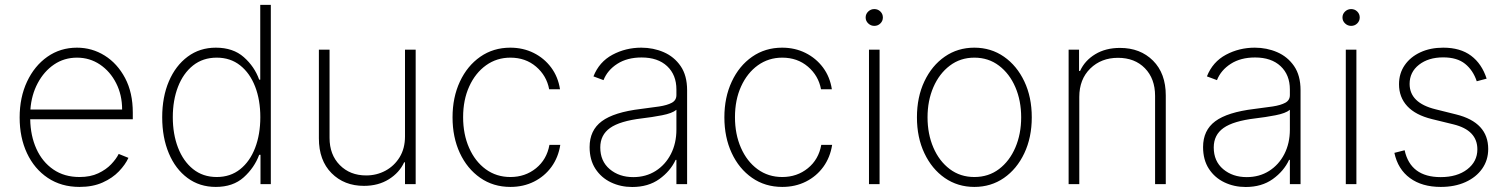

<svg xmlns="http://www.w3.org/2000/svg" viewBox="-20 -747 6118 779"><path d="M302.6 11.4Q228.7 11.4 174 -25.2Q119.3 -61.8 89.5 -125.4Q59.7 -188.9 59.7 -270.2Q59.7 -351.9 89.7 -415.8Q119.7 -479.8 172.2 -516.7Q224.8 -553.6 292.3 -553.6Q353.3 -553.6 404.8 -521.5Q456.3 -489.3 487.6 -430.2Q518.8 -371.1 518.8 -290.1V-263.1H102.6Q103.7 -196 127.7 -143.1Q151.6 -90.2 196.2 -59.5Q240.8 -28.8 302.6 -28.8Q346.9 -28.8 378.7 -43.9Q410.5 -58.9 431.1 -80.6Q451.7 -102.3 461.6 -122.5L501.1 -106.5Q488.6 -79.2 462.5 -51.8Q436.4 -24.5 396.5 -6.6Q356.5 11.4 302.6 11.4ZM103.3 -302.6H475.5Q475.5 -361.9 451.3 -409.4Q427.2 -457 385.7 -485.1Q344.1 -513.1 292.3 -513.1Q240.4 -513.1 199.4 -485.3Q158.4 -457.4 133 -409.6Q107.6 -361.9 103.3 -302.6Z M855.5 11.4Q789.8 11.4 740.8 -24.9Q691.8 -61.1 665 -125Q638.1 -188.9 638.1 -271.3Q638.1 -353.7 665.3 -417.3Q692.5 -480.8 741.5 -517.2Q790.5 -553.6 855.8 -553.6Q925.8 -553.6 969.3 -515.1Q1012.8 -476.6 1031.6 -423.7H1035.9V-727.3H1078.8V0H1036.9V-119H1031.6Q1012.1 -66.4 968.8 -27.5Q925.4 11.4 855.5 11.4ZM859.4 -28.8Q914.8 -28.8 954.4 -60.4Q994 -92 1015.1 -147Q1036.2 -202.1 1036.2 -271.7Q1036.2 -341.3 1015.1 -395.8Q994 -450.3 954.4 -481.7Q914.8 -513.1 859.4 -513.1Q803.3 -513.1 763.3 -481.4Q723.4 -449.6 702.2 -394.9Q681.1 -340.2 681.1 -271.7Q681.1 -203.1 702.2 -148.1Q723.4 -93 763.3 -60.9Q803.3 -28.8 859.4 -28.8Z M1623.2 -193.5V-545.5H1666.5V0H1623.2V-88.4H1619.7Q1600.5 -46.5 1557.7 -19.7Q1514.9 7.1 1456.7 7.1Q1376.4 7.1 1325.1 -44.6Q1273.8 -96.2 1273.8 -185.7V-545.5H1317.1V-187.5Q1317.1 -119.3 1358.7 -77.2Q1400.2 -35.2 1465.6 -35.2Q1508.2 -35.2 1544 -54.5Q1579.9 -73.9 1601.6 -109.4Q1623.2 -144.9 1623.2 -193.5Z M2050.8 11.4Q1981.2 11.4 1928.3 -25.6Q1875.4 -62.5 1845.7 -126.2Q1816.1 -190 1816.1 -271Q1816.1 -351.9 1845.9 -415.8Q1875.7 -479.8 1928.6 -516.7Q1981.5 -553.6 2050.4 -553.6Q2102.3 -553.6 2145.1 -532.3Q2187.9 -511 2216.1 -473.2Q2244.3 -435.4 2252.1 -384.9H2208.1Q2197.8 -440 2155 -476.6Q2112.2 -513.1 2050.8 -513.1Q1995.4 -513.1 1952.1 -482.1Q1908.7 -451 1883.9 -396.5Q1859 -342 1859 -271.7Q1859 -202.4 1883.2 -147.4Q1907.3 -92.3 1950.6 -60.5Q1994 -28.8 2050.8 -28.8Q2110.8 -28.8 2154.7 -64.3Q2198.5 -99.8 2209.2 -159.1H2253.2Q2245.4 -108.7 2217.7 -70.3Q2190 -32 2147 -10.3Q2104 11.4 2050.8 11.4Z M2545.1 11.7Q2498.2 11.7 2458.8 -7.1Q2419.4 -25.9 2395.8 -62.1Q2372.2 -98.4 2372.2 -150.2Q2372.2 -218.4 2421.7 -255.1Q2471.2 -291.9 2580.3 -305Q2621.8 -310 2654.5 -315Q2687.1 -320 2705.8 -330.1Q2724.4 -340.2 2724.4 -361.2V-383.9Q2724.4 -443.2 2686.8 -478.5Q2649.1 -513.8 2583.1 -513.8Q2524.9 -513.8 2484.7 -488.1Q2444.6 -462.4 2428.6 -421.9L2387.8 -437.1Q2411.2 -496.1 2465 -524.9Q2518.8 -553.6 2582 -553.6Q2630.7 -553.6 2672.9 -535.3Q2715.2 -517 2741.5 -478.9Q2767.8 -440.7 2767.8 -381V0H2724.4V-98.4H2721.2Q2699.9 -52.6 2655 -20.4Q2610.1 11.7 2545.1 11.7ZM2549.4 -28.4Q2600.5 -28.4 2640.1 -53.4Q2679.7 -78.5 2702.1 -122.2Q2724.4 -165.8 2724.4 -221.2V-301.5Q2707.4 -287.3 2666 -279.3Q2624.6 -271.3 2584.5 -266.7Q2495 -256 2455.3 -227.8Q2415.5 -199.6 2415.5 -148.8Q2415.5 -93 2453.8 -60.7Q2492.2 -28.4 2549.4 -28.4Z M3153.8 11.4Q3084.2 11.4 3031.2 -25.6Q2978.3 -62.5 2948.7 -126.2Q2919 -190 2919 -271Q2919 -351.9 2948.9 -415.8Q2978.7 -479.8 3031.6 -516.7Q3084.5 -553.6 3153.4 -553.6Q3205.3 -553.6 3248 -532.3Q3290.8 -511 3319.1 -473.2Q3347.3 -435.4 3355.1 -384.9H3311.1Q3300.8 -440 3258 -476.6Q3215.2 -513.1 3153.8 -513.1Q3098.4 -513.1 3055 -482.1Q3011.7 -451 2986.9 -396.5Q2962 -342 2962 -271.7Q2962 -202.4 2986.2 -147.4Q3010.3 -92.3 3053.6 -60.5Q3096.9 -28.8 3153.8 -28.8Q3213.8 -28.8 3257.6 -64.3Q3301.5 -99.8 3312.1 -159.1H3356.2Q3348.4 -108.7 3320.7 -70.3Q3293 -32 3250 -10.3Q3207 11.4 3153.8 11.4Z M3505.7 0V-545.5H3548.7V0ZM3527.3 -642Q3513.1 -642 3502.7 -652Q3492.2 -661.9 3492.2 -676.1Q3492.2 -690.3 3502.7 -700.3Q3513.1 -710.2 3527.3 -710.2Q3541.9 -710.2 3552 -700.3Q3562.1 -690.3 3562.1 -676.1Q3562.1 -661.9 3552 -652Q3541.9 -642 3527.3 -642Z M3933.2 11.4Q3865.8 11.4 3813.2 -25Q3760.7 -61.4 3730.5 -125.4Q3700.3 -189.3 3700.3 -271Q3700.3 -353 3730.5 -416.9Q3760.7 -480.8 3813.2 -517.2Q3865.8 -553.6 3933.2 -553.6Q4000.7 -553.6 4053.3 -517Q4105.8 -480.5 4136 -416.7Q4166.2 -353 4166.2 -271Q4166.2 -189.3 4136 -125.4Q4105.8 -61.4 4053.3 -25Q4000.7 11.4 3933.2 11.4ZM3933.2 -28.8Q3990.8 -28.8 4033.4 -61.1Q4076 -93.4 4099.6 -148.4Q4123.2 -203.5 4123.2 -271Q4123.2 -338.4 4099.6 -393.3Q4076 -448.2 4033.2 -480.6Q3990.4 -513.1 3933.2 -513.1Q3876.4 -513.1 3833.6 -480.6Q3790.8 -448.2 3767 -393.3Q3743.3 -338.4 3743.3 -271Q3743.3 -203.5 3766.9 -148.4Q3790.5 -93.4 3833.3 -61.1Q3876.1 -28.8 3933.2 -28.8Z M4359 -353.7V0H4315.7V-545.5H4358V-459.2H4362.2Q4381.4 -501.4 4423.7 -527Q4465.9 -552.6 4524.1 -552.6Q4606.5 -552.6 4658.2 -500.9Q4709.9 -449.2 4709.9 -359.7V0H4666.5V-358Q4666.5 -427.9 4625.2 -470.2Q4583.8 -512.4 4516 -512.4Q4447.8 -512.4 4403.4 -468.8Q4359 -425.1 4359 -353.7Z M5034.1 11.7Q4987.2 11.7 4947.8 -7.1Q4908.4 -25.9 4884.8 -62.1Q4861.2 -98.4 4861.2 -150.2Q4861.2 -218.4 4910.7 -255.1Q4960.2 -291.9 5069.2 -305Q5110.8 -310 5143.5 -315Q5176.1 -320 5194.8 -330.1Q5213.4 -340.2 5213.4 -361.2V-383.9Q5213.4 -443.2 5175.8 -478.5Q5138.1 -513.8 5072.1 -513.8Q5013.8 -513.8 4973.7 -488.1Q4933.6 -462.4 4917.6 -421.9L4876.8 -437.1Q4900.2 -496.1 4954 -524.9Q5007.8 -553.6 5071 -553.6Q5119.7 -553.6 5161.9 -535.3Q5204.2 -517 5230.5 -478.9Q5256.7 -440.7 5256.7 -381V0H5213.4V-98.4H5210.2Q5188.9 -52.6 5144 -20.4Q5099.1 11.7 5034.1 11.7ZM5038.4 -28.4Q5089.5 -28.4 5129.1 -53.4Q5168.7 -78.5 5191.1 -122.2Q5213.4 -165.8 5213.4 -221.2V-301.5Q5196.4 -287.3 5155 -279.3Q5113.6 -271.3 5073.5 -266.7Q4984 -256 4944.2 -227.8Q4904.5 -199.6 4904.5 -148.8Q4904.5 -93 4942.8 -60.7Q4981.2 -28.4 5038.4 -28.4Z M5440.3 0V-545.5H5483.3V0ZM5462 -642Q5447.8 -642 5437.3 -652Q5426.8 -661.9 5426.8 -676.1Q5426.8 -690.3 5437.3 -700.3Q5447.8 -710.2 5462 -710.2Q5476.6 -710.2 5486.7 -700.3Q5496.8 -690.3 5496.8 -676.1Q5496.8 -661.9 5486.7 -652Q5476.6 -642 5462 -642Z M6011.7 -427.9 5971.6 -417.3Q5956.7 -462 5924.2 -488.1Q5891.7 -514.2 5835.6 -514.2Q5775.6 -514.2 5737.4 -484.4Q5699.2 -454.5 5699.2 -406.6Q5699.2 -329.5 5804.3 -303.6L5888.1 -282.7Q6018.1 -250.4 6018.1 -142.4Q6018.1 -97.3 5993.6 -62.5Q5969.1 -27.7 5925.8 -8.2Q5882.5 11.4 5825.6 11.4Q5749.6 11.4 5700.6 -24.5Q5651.6 -60.4 5637.4 -126.8L5679 -137.4Q5702.8 -28.4 5825.3 -28.4Q5892 -28.4 5933.1 -60Q5974.1 -91.6 5974.1 -141Q5974.1 -218.8 5876.8 -242.5L5789.8 -263.8Q5723 -280.2 5689.6 -316.4Q5656.2 -352.6 5656.2 -405.2Q5656.2 -449.2 5679.3 -482.6Q5702.4 -516 5742.9 -534.8Q5783.4 -553.6 5835.6 -553.6Q5904.8 -553.6 5948.5 -521Q5992.2 -488.3 6011.7 -427.9Z"/></svg>

Font: Inter Extra Light BETA
Style: Regular
Weight: 200
Designer: Rasmus Andersson
Foundry: rsms
Version: Version 3.011;git-f93a4a705